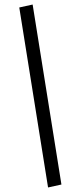

<svg xmlns="http://www.w3.org/2000/svg" viewBox="-20 -768 325 847"><path d="M192 59 65 -735 124 -748 251 46Z"/></svg>

Font: Nunito Sans 7pt Light
Style: Italic
Weight: 300
Italic angle: -9°
Designer: Vernon Adams
Foundry: Vernon Adams
Version: Version 3.101;gftools[0.9.27]